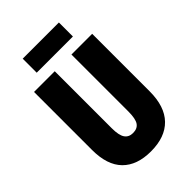

<svg xmlns="http://www.w3.org/2000/svg" viewBox="-263 -1000 1114 1114"><g transform="rotate(-45 294.0 -443.5)"><path d="M533 -242Q533 -118 471 -54Q409 10 292 10Q178 10 117 -52Q56 -114 56 -238V-714H226V-246Q226 -188 243 -163.5Q260 -139 294 -139Q330 -139 346.5 -163Q363 -187 363 -247V-714H533ZM443 -897V-782H146V-897Z"/></g></svg>

Font: Noto Sans Gujarati UI ExtraCondensed Black
Style: Regular
Weight: 900
Width: 2
Designer: Jelle Bosma - Monotype Design Team, Universal Thirst
Foundry: Monotype Imaging Inc.
Version: Version 2.106; ttfautohint (v1.8.4.7-5d5b)